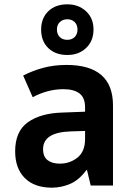

<svg xmlns="http://www.w3.org/2000/svg" viewBox="-20 -857 603 887"><path d="M220 10Q139 10 94.5 -34.5Q50 -79 50 -158Q50 -250 108.5 -292Q167 -334 268 -337L373 -341V-361Q373 -406 347 -425.5Q321 -445 273 -445Q201 -445 131 -408L87 -508Q132 -531 181 -544Q230 -557 287 -557Q502 -557 502 -370V0H399L382 -71H379Q345 -25 304 -7.5Q263 10 220 10ZM256 -101Q303 -101 338 -129Q373 -157 373 -215V-252L307 -250Q179 -246 179 -168Q179 -133 200 -117Q221 -101 256 -101ZM291 -603Q236 -603 203 -635Q170 -667 170 -720Q170 -773 203 -805Q236 -837 291 -837Q343 -837 377.5 -805Q412 -773 412 -721Q412 -668 378 -635.5Q344 -603 291 -603ZM291 -673Q312 -673 325 -686Q338 -699 338 -721Q338 -742 325 -755Q312 -768 291 -768Q270 -768 256.5 -755Q243 -742 243 -721Q243 -699 256 -686Q269 -673 291 -673Z"/></svg>

Font: Noto Sans Mono SemiCondensed
Style: Bold
Weight: 700
Width: 4
Designer: Monotype Design Team
Foundry: Monotype Imaging Inc.
Version: Version 2.014